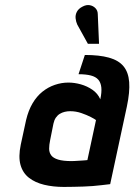

<svg xmlns="http://www.w3.org/2000/svg" viewBox="-20 -727 531 758"><path d="M366 -671Q366 -685 357 -694.5Q348 -704 334.5 -706.5Q321 -709 306 -701Q290 -693 283.5 -680.5Q277 -668 278.5 -654.5Q280 -641 285 -630L327 -554H371ZM376 -335Q366 -358 345 -372.5Q324 -387 299 -394Q274 -401 250 -401Q223 -401 196.5 -392Q170 -383 147.5 -365Q125 -347 108.5 -319Q92 -291 83 -253L62 -156Q52 -108 61 -76Q70 -44 94.5 -25Q119 -6 154.5 2.5Q190 11 232 11Q252 11 271.5 10.5Q291 10 309.5 9.5Q328 9 346 7.5Q364 6 381 4Q398 2 415 0L481 -307Q493 -364 490 -403Q487 -442 467.5 -465.5Q448 -489 410 -499.5Q372 -510 315 -510L290 -434Q319 -434 338.5 -429Q358 -424 368 -412.5Q378 -401 380 -382Q382 -363 376 -335ZM359 -253 325 -95Q325 -95 320.5 -94.5Q316 -94 308.5 -93.5Q301 -93 292.5 -92.5Q284 -92 276 -91.5Q268 -91 263 -91Q229 -91 209.5 -97Q190 -103 182 -114Q174 -125 174 -140Q174 -155 178 -174L191 -239Q194 -253 200.5 -262.5Q207 -272 216 -277.5Q225 -283 235.5 -285.5Q246 -288 257 -288Q280 -288 301.5 -280.5Q323 -273 338.5 -265Q354 -257 359 -253Z"/></svg>

Font: Advent Pro
Style: Bold Italic
Weight: 700
Italic angle: -12°
Designer: VivaRado, Andreas Kalpakidis
Foundry: VivaRado, Andreas Kalpakidis
Version: Version 3.000